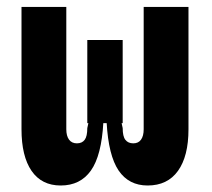

<svg xmlns="http://www.w3.org/2000/svg" viewBox="-20 -538 626 567"><path d="M416 9.8Q360.4 9.8 330.3 -34.4Q300.3 -78.6 294.9 -176.3L335 -193.4L342.3 -159.7Q342.3 -135.2 350.3 -125Q358.4 -114.7 373.6 -114.7Q388.8 -114.7 396.5 -125.6Q404.3 -136.5 404.3 -156.2V-517.6H536.6V-156.2Q536.6 -76.7 505.6 -33.4Q474.6 9.8 416 9.8ZM159.2 9.8Q103 9.8 73.2 -33.4Q43.5 -76.7 43.5 -156.2V-517.6H175.8V-156.2Q175.8 -136.7 183.8 -125.7Q191.9 -114.7 207.1 -114.7Q222.3 -114.7 230 -125Q237.8 -135.2 237.8 -159.7L245.1 -193.4L285.2 -176.3Q279.8 -78.6 248.5 -34.4Q217.3 9.8 159.2 9.8ZM237.8 -174.3V-419.9H342.3V-174.3Z"/></svg>

Font: Cascadia Mono PL
Style: Regular
Weight: 400
Monospace: yes
Designer: Aaron Bell
Foundry: Saja Typeworks
Version: Version 2102.003